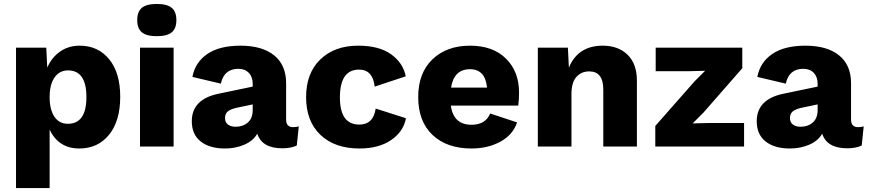

<svg xmlns="http://www.w3.org/2000/svg" viewBox="-20 -741 4394 971"><path d="M383 -510Q476 -510 532 -441.5Q588 -373 588 -252Q588 -129 531.5 -59.5Q475 10 381 10Q277 10 231 -85V210H61V-500H214L219 -399Q241 -450 283.5 -480Q326 -510 383 -510ZM323 -115Q417 -115 417 -250Q417 -385 324 -385Q281 -385 256 -349.5Q231 -314 231 -250Q231 -187 255 -151Q279 -115 323 -115Z M674 -639Q674 -682 697.5 -701.5Q721 -721 773 -721Q825 -721 848.5 -701.5Q872 -682 872 -639Q872 -597 848.5 -577.5Q825 -558 773 -558Q721 -558 697.5 -577.5Q674 -597 674 -639ZM858 -500V0H688V-500Z M1462 -98Q1480 -98 1491 -102L1481 -5Q1451 9 1408 9Q1305 9 1281 -65Q1261 -29 1216 -9.5Q1171 10 1118 10Q1040 10 995 -25.5Q950 -61 950 -128Q950 -239 1085 -267L1258 -303V-317Q1258 -352 1238.5 -372.5Q1219 -393 1186 -393Q1113 -393 1097 -318L953 -352Q967 -426 1028.5 -468Q1090 -510 1196 -510Q1306 -510 1366.5 -461Q1427 -412 1427 -320V-137Q1427 -98 1462 -98ZM1172 -100Q1209 -100 1233.5 -121.5Q1258 -143 1258 -185V-213L1177 -196Q1146 -189 1132 -177.5Q1118 -166 1118 -144Q1118 -122 1133 -111Q1148 -100 1172 -100Z M1791 -510Q1898 -510 1958.5 -466Q2019 -422 2032 -355L1875 -303Q1865 -389 1796 -389Q1699 -389 1699 -248Q1699 -111 1797 -111Q1868 -111 1880 -192L2033 -143Q2021 -76 1958.5 -33Q1896 10 1798 10Q1673 10 1600.5 -59Q1528 -128 1528 -250Q1528 -371 1600 -440.5Q1672 -510 1791 -510Z M2605 -273Q2605 -239 2601 -207H2260Q2273 -110 2365 -110Q2435 -110 2459 -167L2595 -122Q2574 -59 2510.5 -24.5Q2447 10 2365 10Q2240 10 2167.5 -58.5Q2095 -127 2095 -250Q2095 -372 2167 -441Q2239 -510 2357 -510Q2473 -510 2539 -444.5Q2605 -379 2605 -273ZM2357 -391Q2276 -391 2261 -298H2443Q2434 -391 2357 -391Z M3028 -510Q3107 -510 3154 -464Q3201 -418 3201 -333V0H3031V-288Q3031 -380 2960 -380Q2920 -380 2895 -352Q2870 -324 2870 -265V0H2700V-500H2852L2857 -399Q2903 -510 3028 -510Z M3294 0V-104L3493 -330L3546 -383L3467 -381H3296V-500H3734V-396L3538 -172L3483 -117L3571 -119H3743V0Z M4319 -98Q4337 -98 4348 -102L4338 -5Q4308 9 4265 9Q4162 9 4138 -65Q4118 -29 4073 -9.5Q4028 10 3975 10Q3897 10 3852 -25.5Q3807 -61 3807 -128Q3807 -239 3942 -267L4115 -303V-317Q4115 -352 4095.5 -372.5Q4076 -393 4043 -393Q3970 -393 3954 -318L3810 -352Q3824 -426 3885.5 -468Q3947 -510 4053 -510Q4163 -510 4223.5 -461Q4284 -412 4284 -320V-137Q4284 -98 4319 -98ZM4029 -100Q4066 -100 4090.5 -121.5Q4115 -143 4115 -185V-213L4034 -196Q4003 -189 3989 -177.5Q3975 -166 3975 -144Q3975 -122 3990 -111Q4005 -100 4029 -100Z"/></svg>

Font: Elaine Sans
Style: Bold
Weight: 700
Designer: Wei Huang
Foundry: Wei Huang
Version: Version 2.001;December 24, 2019;FontCreator 12.0.0.2547 64-b